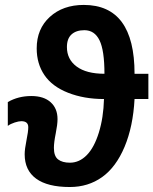

<svg xmlns="http://www.w3.org/2000/svg" viewBox="-20 -749 622 779"><path d="M582 -347.2H525.9Q520 -235.8 485.4 -153.3Q450.7 -70.8 394.3 -30.5Q337.9 9.8 263.2 9.8Q172.9 9.8 126.5 -24.2Q80.1 -58.1 80.1 -123Q80.1 -143.6 87.4 -179.7Q94.7 -215.3 94.7 -232.9Q94.7 -257.3 66.4 -257.3Q56.2 -257.3 39.6 -252Q22.9 -246.6 11.7 -238.3V-335Q54.2 -359.4 106.9 -359.4Q157.7 -359.4 185.5 -334.2Q213.4 -309.1 213.4 -265.6Q213.4 -244.1 206.1 -207.5Q198.7 -170.9 198.7 -148.9Q198.7 -115.2 215.8 -102.1Q232.9 -88.9 263.7 -88.9Q301.8 -88.9 332 -119.6Q362.3 -150.4 381.1 -211.2Q399.9 -272 401.9 -347.2Q320.8 -347.2 256.3 -372.6Q191.9 -397.9 160.4 -444.1Q128.9 -490.2 128.9 -552.7Q128.9 -631.8 182.1 -680.4Q235.4 -729 319.8 -729Q525.9 -729 525.9 -449.7H582ZM403.8 -449.7Q403.8 -544.4 383.8 -585.4Q363.8 -626.5 322.3 -626.5Q289.1 -626.5 270.3 -609.4Q251.5 -592.3 251.5 -558.1Q251.5 -508.3 291 -479Q330.6 -449.7 403.8 -449.7Z"/></svg>

Font: Arial
Style: Bold
Weight: 700
Designer: Steve Matteson
Foundry: Ascender Corporation
Version: Version 2.00.3